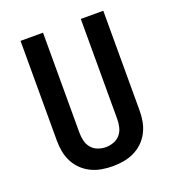

<svg xmlns="http://www.w3.org/2000/svg" viewBox="-135 -841 869 955"><g transform="rotate(-20 300.0 -363.5)"><path d="M300 8Q271 8 242 3Q213 -2 187 -14.5Q161 -27 140 -47Q119 -67 105.5 -93Q92 -119 86.5 -147.5Q81 -176 81 -205V-735H200V-205Q200 -184 205 -162.5Q210 -141 224 -124.5Q238 -108 258.5 -100.5Q279 -93 300 -93Q321 -93 341.5 -100.5Q362 -108 376 -124.5Q390 -141 395 -162.5Q400 -184 400 -205V-735H519V-205Q519 -176 513.5 -147.5Q508 -119 494.5 -93Q481 -67 460 -47Q439 -27 413 -14.5Q387 -2 358 3Q329 8 300 8Z"/></g></svg>

Font: Iosevka Custom Extended
Style: Bold
Weight: 700
Width: 7
Monospace: yes
Designer: Belleve Invis
Foundry: Belleve Invis
Version: Version 11.2.4; ttfautohint (v1.8.4)